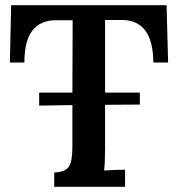

<svg xmlns="http://www.w3.org/2000/svg" viewBox="-20 -720 687 740"><path d="M131 -313V-363H259L260 -642H195Q136 -642 105 -602.5Q74 -563 74 -479H18L23 -700H622L628 -479H571Q570 -645 446 -643H385V-363H519V-317L385 -316V-149Q385 -122 384 -98.5Q383 -75 381 -63Q399 -64 423.5 -65Q448 -66 462 -66V0H189V-55Q231 -57 245 -77Q259 -97 259 -154V-315Z"/></svg>

Font: Lora SemiBold
Style: Regular
Weight: 600
Designer: Olga Karpushina, Alexei Vanyashin (Cyrillic)
Foundry: Cyreal
Version: Version 3.011; ttfautohint (v1.8.4.7-5d5b)